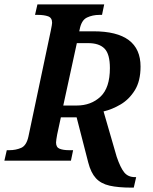

<svg xmlns="http://www.w3.org/2000/svg" viewBox="-41 -734 701 877"><path d="M560 123Q499 123 459.5 114Q420 105 397 80Q374 55 362 8L309 -198H237L220 -119Q218 -107 216.5 -98Q215 -89 215 -83Q215 -61 231.5 -54.5Q248 -48 274 -48H293L283 0H-21L-10 -48H2Q31 -48 55.5 -58.5Q80 -69 89 -111L191 -594Q197 -623 197 -630Q197 -653 178.5 -659.5Q160 -666 132 -666H119L130 -714H435L425 -666H413Q382 -666 356.5 -654Q331 -642 323 -600L321 -591H386Q601 -591 601 -430Q601 -364 575 -322Q549 -280 510 -257Q471 -234 432 -225L492 -18Q509 32 526.5 53.5Q544 75 575 75H581L570 123ZM309 -252Q375 -252 418 -292.5Q461 -333 461 -423Q461 -487 436.5 -512Q412 -537 362 -537H310L248 -252Z"/></svg>

Font: Noto Serif SemiCondensed SemiBold
Style: Italic
Weight: 600
Width: 4
Italic angle: -12°
Designer: Monotype Design Team
Foundry: Monotype Imaging Inc.
Version: Version 2.014; ttfautohint (v1.8.4.7-5d5b)